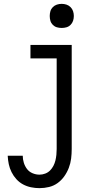

<svg xmlns="http://www.w3.org/2000/svg" viewBox="-20 -753 540 996"><path d="M185 223Q163 223 141 218.5Q119 214 99.5 203.5Q80 193 65 176.5Q50 160 40 140Q30 120 25.5 98.5Q21 77 20 55H98Q98 73 103.5 91Q109 109 120 123.5Q131 138 148.5 145.5Q166 153 185 153Q200 153 214.5 147.5Q229 142 239.5 131.5Q250 121 257 107.5Q264 94 267.5 79.5Q271 65 272.5 50Q274 35 274 20V-450H138V-520H352V20Q352 45 349 69.5Q346 94 337 117.5Q328 141 313.5 161.5Q299 182 279 196.5Q259 211 234.5 217Q210 223 185 223ZM300 -608Q287 -608 275 -611.5Q263 -615 254 -624Q245 -633 241.5 -645Q238 -657 238 -670Q238 -683 241.5 -695Q245 -707 254 -716Q263 -725 275 -729Q287 -733 300 -733Q313 -733 325 -729Q337 -725 346 -716Q355 -707 359 -695Q363 -683 363 -670Q363 -657 359 -645Q355 -633 346 -624Q337 -615 325 -611.5Q313 -608 300 -608Z"/></svg>

Font: Iosevka Curly
Style: Regular
Weight: 400
Monospace: yes
Designer: Belleve Invis
Foundry: Belleve Invis
Version: Version 22.1.2; ttfautohint (v1.8.4)